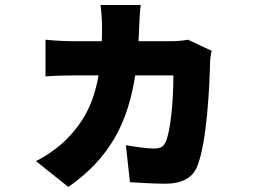

<svg xmlns="http://www.w3.org/2000/svg" viewBox="-20 -659 1040 764"><path d="M728 -501C706 -497 682 -495 662 -495H531C533 -516 533 -537 534 -559C535 -578 537 -621 540 -639H380C383 -621 386 -574 386 -556C386 -535 386 -514 385 -495H275C244 -495 199 -497 161 -501V-355C199 -358 250 -359 275 -359H372C353 -248 313 -173 241 -101C215 -75 165 -38 123 -18L252 85C414 -29 488 -165 518 -359H670C670 -259 659 -140 640 -96C631 -77 623 -68 592 -68C562 -68 519 -75 481 -81L497 66C537 68 587 72 637 72C705 72 746 48 764 5C804 -91 814 -322 816 -413C816 -422 819 -444 822 -457Z"/></svg>

Font: Noto Sans Korean Black
Style: Bold
Weight: 900
Designer: Ryoko NISHIZUKA (kana & ideographs); Paul D. Hunt (Latin, Greek & Cyrillic); Wenlong ZHANG (bopomofo); Sandoll Communica
Foundry: Adobe Systems Incorporated
Version: Version 1.000;PS 1;hotconv 1.0.78;makeotf.lib2.5.61930